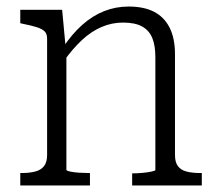

<svg xmlns="http://www.w3.org/2000/svg" viewBox="-20 -567 667 587"><path d="M42 0V-38H46Q70 -38 87.5 -42.5Q105 -47 114.5 -59Q124 -71 124 -93V-449Q124 -464 116 -471.5Q108 -479 92 -484Q76 -489 51 -494L42 -496V-537H170L181 -419L183 -415V-48Q183 -45 194.5 -42.5Q206 -40 222 -39Q238 -38 251 -38H255V0ZM597 0H384V-37H387Q400 -37 416 -38.5Q432 -40 443.5 -42.5Q455 -45 455 -47V-392Q455 -428 445.5 -451Q436 -474 414.5 -486Q393 -498 356 -498Q322 -498 290.5 -484.5Q259 -471 230.5 -444.5Q202 -418 175 -380L172 -421Q200 -463 231.5 -491Q263 -519 298.5 -533Q334 -547 373 -547Q420 -547 451 -531Q482 -515 498.5 -482.5Q515 -450 515 -401V-93Q515 -71 524 -59Q533 -47 550.5 -42.5Q568 -38 592 -38H597Z"/></svg>

Font: Roboto Serif SemiCondensed ExtraLight
Style: Regular
Weight: 250
Width: 4
Designer: Greg Gazdowicz
Foundry: Commercial Type
Version: Version 1.007